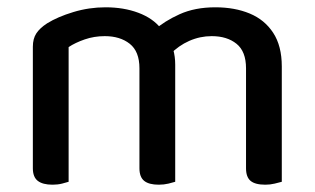

<svg xmlns="http://www.w3.org/2000/svg" viewBox="-20 -500 862 526"><path d="M460 -323V-208H362V-313Q362 -359 335.5 -380Q309 -401 267 -401Q238 -401 212 -392Q186 -383 168 -371V-208H70V-372Q70 -394 79.5 -408.5Q89 -423 109 -436Q138 -454 181 -467Q224 -480 269 -480Q319 -480 359 -465Q399 -450 421 -422Q427 -415 432 -410Q437 -405 441 -397Q449 -384 454.5 -364.5Q460 -345 460 -323ZM752 -318V-208H654V-313Q654 -359 628 -380Q602 -401 560 -401Q528 -401 498.5 -388Q469 -375 446 -351L402 -417Q430 -442 472 -461Q514 -480 570 -480Q623 -480 664 -463Q705 -446 728.5 -410Q752 -374 752 -318ZM70 -259H168V-2Q162 0 150 3Q138 6 124 6Q97 6 83.5 -4.5Q70 -15 70 -39ZM362 -259H460V-2Q454 0 441.5 3Q429 6 415 6Q388 6 375 -4.5Q362 -15 362 -39ZM654 -259H752V-2Q745 0 732.5 3Q720 6 707 6Q679 6 666.5 -4.5Q654 -15 654 -39Z"/></svg>

Font: Baloo Tamma 2 Medium
Style: Regular
Weight: 500
Designer: Divya Kowshik, Shuchita Grover and Ek Type
Foundry: Ek Type
Version: Version 1.700